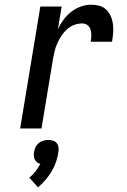

<svg xmlns="http://www.w3.org/2000/svg" viewBox="-20 -548 540 819"><path d="M66 0 152 -520H243L227 -424Q237 -445 251.5 -464.5Q266 -484 285 -498.5Q304 -513 326 -520.5Q348 -528 370 -528Q388 -528 405 -523Q422 -518 434 -506Q446 -494 453 -477.5Q460 -461 462 -443Q464 -425 462.5 -406.5Q461 -388 458 -370H367Q369 -383 369.5 -396Q370 -409 366.5 -421Q363 -433 353.5 -440.5Q344 -448 331 -448Q314 -448 297 -442Q280 -436 266 -423.5Q252 -411 242 -395.5Q232 -380 224.5 -363.5Q217 -347 213 -330Q209 -313 206 -296L157 0ZM142 251 105 210Q120 198 131.5 183Q143 168 152 151Q144 149 138 144.5Q132 140 128.5 133Q125 126 124.5 117.5Q124 109 125 101Q127 90 131.5 80Q136 70 145 62.5Q154 55 165 52Q176 49 186 49Q196 49 206 52Q216 55 222 62.5Q228 70 229.5 80Q231 90 229 101Q226 122 219 142.5Q212 163 200.5 182.5Q189 202 174.5 219Q160 236 142 251Z"/></svg>

Font: Iosevka Curly Medium
Style: Italic
Weight: 500
Italic angle: -9°
Monospace: yes
Designer: Belleve Invis
Foundry: Belleve Invis
Version: Version 22.1.2; ttfautohint (v1.8.4)